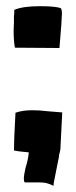

<svg xmlns="http://www.w3.org/2000/svg" viewBox="-20 -486 245 620"><path d="M24 -388 25 -412V-432L26 -444V-454Q53 -466 109 -466Q163 -466 177 -459Q178 -458 179 -453Q180 -448 180 -442Q180 -434 178 -406L172 -331L28 -332Q24 -356 24 -388ZM155 97Q153 105 153 114Q138 107 129 105Q120 103 108 103H60Q57 100 57 91Q57 80 62 58L63 54Q71 29 73 6Q65 5 53 4Q41 3 25 0Q25 -31 30 -122Q53 -130 83 -130Q108 -130 132 -127H131L181 -123L175 -4L174 1L173 6Q170 14 170 22L158 82Z"/></svg>

Font: Londrina Solid Black
Style: Regular
Weight: 900
Designer: Marcelo Magalhaes
Foundry: Marcelo Magalhães
Version: Version 1.002